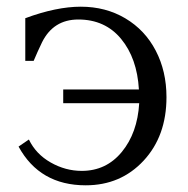

<svg xmlns="http://www.w3.org/2000/svg" viewBox="-20 -536 559 571"><path d="M55.2 -481.9Q147.9 -516.1 220.2 -516.1Q294.4 -516.1 352.8 -481.4Q411.1 -446.8 443.1 -385.5Q475.1 -324.2 475.1 -247.1Q475.1 -131.3 407 -58.1Q338.9 15.1 234.9 15.1Q98.1 15.1 35.2 -100.1L65.9 -121.1Q86.9 -77.6 130.9 -52.7Q174.8 -27.8 223.1 -27.8Q295.9 -27.8 342.3 -84.2Q388.7 -140.6 394 -229H168V-270H393.1Q387.7 -362.8 340.1 -420.4Q292.5 -478 212.9 -478Q138.7 -478 105 -410.2Q91.3 -381.8 80.1 -355H55.2Z"/></svg>

Font: LT Superior Serif
Style: Regular
Weight: 400
Designer: Daniel Lyons
Foundry: LyonsType
Version: Version 2.120;FEAKit 1.0